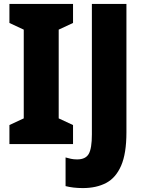

<svg xmlns="http://www.w3.org/2000/svg" viewBox="-20 -734 728 978"><path d="M352 0H28V-97L101 -131V-583L28 -617V-714H352V-617L279 -583V-131L352 -97ZM402 224Q353 224 314 214V68Q327 72 341.5 75Q356 78 373 78Q416 78 432 50Q448 22 448 -49V-714H624V-60Q624 48 597 110Q570 172 520.5 198Q471 224 402 224Z"/></svg>

Font: Noto Sans Lao Looped Condensed Black
Style: Regular
Weight: 900
Width: 3
Designer: Mark Frömberg, Ben Mitchell
Foundry: The Fontpad Ltd
Version: Version 1.002; ttfautohint (v1.8.4.7-5d5b)